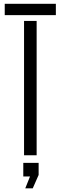

<svg xmlns="http://www.w3.org/2000/svg" viewBox="-20 -820 320 1014"><path d="M5 -740V-800H275V-740ZM107 0V-709.5H173.5V0ZM113.5 174.5 138.5 112H103V40H184V104L153 174.5Z"/></svg>

Font: Big Shoulders Stencil Display
Style: Regular
Weight: 400
Designer: Patric King
Foundry: XO Type Co
Version: Version 1.000